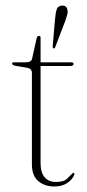

<svg xmlns="http://www.w3.org/2000/svg" viewBox="-20 -672 318 698"><path d="M79.5 -425.5 37.5 -432.5Q24 -435.5 24 -440.5Q24 -445.5 31 -445.5H72.5Q94 -445.5 96.5 -458L113 -532Q115 -541.5 121 -541.5Q127.5 -541.5 127.5 -535.5V-445.5H239Q247.5 -445.5 247.5 -439.5Q247.5 -432 233 -432H127.5V-78.5Q127.5 -45 142.2 -27.8Q157 -10.5 183 -10.5Q212.5 -10.5 224 -22.5Q235.5 -34.5 245.5 -43.5Q251 -45 250.5 -38Q244.5 -20.5 225.2 -7.2Q206 6 178 6Q142 6 119 -13.8Q96 -33.5 96 -74V-406.5Q96 -422 79.5 -425.5ZM180 -601.5Q182 -625 186 -637.5Q190 -650 203.5 -651.5Q223 -653.5 225.5 -634.5Q227 -627 224 -617.2Q221 -607.5 217.5 -596.5L180.5 -500Q178.5 -495 174.5 -496Q171.5 -496.5 171.5 -503.5Z"/></svg>

Font: Fraunces 72pt Thin
Style: Regular
Weight: 100
Version: Version 1.000;[b76b70a41]